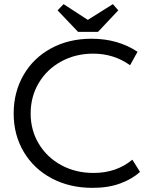

<svg xmlns="http://www.w3.org/2000/svg" viewBox="-20 -897 713 927"><path d="M46 -349Q46 -452 93.5 -534.5Q141 -617 226.5 -663.5Q312 -710 422 -710Q549 -710 644 -647L608 -582Q530 -638 430 -638Q345 -638 276 -600.5Q207 -563 167.5 -497Q128 -431 128 -349Q128 -268 167.5 -202.5Q207 -137 276 -99.5Q345 -62 432 -62Q542 -62 619 -126L656 -67Q619 -33 561 -11.5Q503 10 427 10Q316 10 229.5 -36Q143 -82 94.5 -164Q46 -246 46 -349ZM404 -801 525 -877 551 -847 453 -743H357L258 -847L287 -877Z"/></svg>

Font: Tilda Sans
Style: Regular
Weight: 400
Designer: ParaType Ltd
Foundry: ParaType Ltd
Version: Version 1.002W